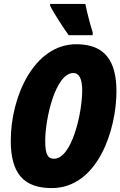

<svg xmlns="http://www.w3.org/2000/svg" viewBox="-20 -951 615 981"><path d="M331 -771H453L454 -784C435 -845 424 -893 416 -931H236V-922C254 -885 307 -804 331 -771ZM244 10C481 10 575 -291 575 -484C575 -642 514 -725 370 -725C154 -725 35 -458 35 -232C35 -65 101 10 244 10ZM256 -140C227 -140 211 -157 211 -231C211 -347 264 -578 355 -578C384 -578 400 -549 400 -489C400 -373 347 -140 256 -140Z"/></svg>

Font: Noto Sans UI Condensed Black
Style: Italic
Weight: 900
Width: 3
Italic angle: -192°
Designer: Monotype Design Team
Foundry: Monotype Imaging Inc.
Version: Version 1.901